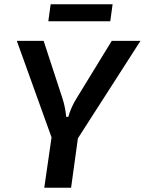

<svg xmlns="http://www.w3.org/2000/svg" viewBox="-20 -882 680 902"><path d="M640 -690 342 -226H226L59 -690H185L274 -418Q281 -396 285 -375Q289 -354 291 -333H301Q306 -353 316.5 -376.5Q327 -400 339 -419L505 -690ZM356 -305 314 0H188L232 -305ZM509 -862 498 -782H207L218 -862Z"/></svg>

Font: Exo 2 SemiBold
Style: Italic
Weight: 600
Italic angle: -8°
Designer: Natanael Gama
Foundry: Natanael Gama
Version: Version 2.010